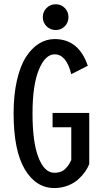

<svg xmlns="http://www.w3.org/2000/svg" viewBox="-20 -894 490 924"><path d="M291.8 -767.5Q274 -749.5 248 -749.5Q222 -749.5 204 -767.5Q186 -785.5 186 -811.5Q186 -837.5 204 -855.5Q222 -873.5 248 -873.5Q274 -873.5 291.8 -855.5Q309.5 -837.5 309.5 -811.5Q309.5 -785.5 291.8 -767.5ZM409.5 -350.5V-104.5Q402.5 -86 389.2 -67.2Q376 -48.5 355.8 -30.2Q335.5 -12 305.5 -0.5Q275.5 11 241.5 11Q153 11 99.2 -79.5Q45.5 -170 45.5 -348Q45.5 -437.5 61.5 -507.2Q77.5 -577 105 -619.8Q132.5 -662.5 167.5 -684.2Q202.5 -706 243 -706Q359 -706 402.5 -577.5L323 -537Q299.5 -632.5 243 -632.5Q197.5 -632.5 167 -558.5Q136.5 -484.5 136.5 -348Q136.5 -209 165.2 -135.8Q194 -62.5 241.5 -62.5Q259.5 -62.5 273.8 -68.2Q288 -74 297.5 -84.8Q307 -95.5 312.2 -103.8Q317.5 -112 323 -123.5V-281.5H233V-350.5Z"/></svg>

Font: League Mono Condensed
Style: Regular
Weight: 400
Width: 1
Designer: Tyler Finck
Foundry: The League of Moveable Type / Tyler Finck
Version: Version 2.210